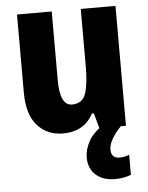

<svg xmlns="http://www.w3.org/2000/svg" viewBox="-55 -594 674 876"><g transform="rotate(-5 282.0 -155.5)"><path d="M507 -549H348V-285Q348 -206 333.5 -162Q319 -118 270 -118Q215 -118 215 -235V-549H56V-191Q56 -91 101 -40.5Q146 10 219 10Q315 10 357 -69H366L385 0H507ZM427 102Q427 60 483 0L411 -18Q358 16 337 54Q316 92 316 129Q316 179 348.5 208.5Q381 238 437 238Q461 238 479 234Q497 230 510 225V133Q490 142 465 142Q427 142 427 102Z"/></g></svg>

Font: Noto Sans Display SemiCondensed Extra
Style: Regular
Weight: 800
Width: 4
Designer: Monotype Design Team
Foundry: Monotype Imaging Inc.
Version: Version 1.900